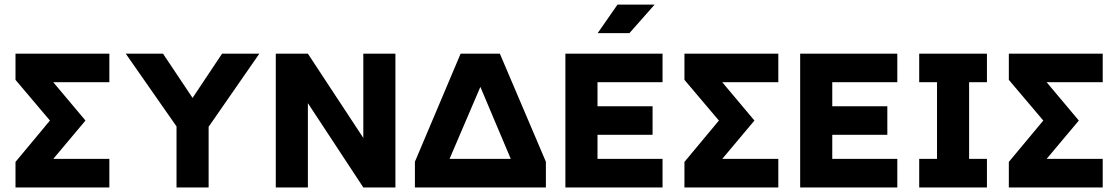

<svg xmlns="http://www.w3.org/2000/svg" viewBox="-20 -821 4898 841"><path d="M354.4 -293 213.3 -460.9H459V-585.9H47.9V-471.2L198.7 -293L47.9 -111.8V0H459V-125H213.3Z M806.9 -190.3 841.4 -190.1 1116 -585.9H952.7L823.5 -392.1L694 -585.9H530.8ZM753.2 0H893.8V-339.8H753.2Z M1328.6 -585.9H1188V0H1328.6V-369.1L1571.4 0H1712V-585.9H1571.4V-216.8Z M1797.4 0H2371.1V-112.5L2304.2 -125H1882.7L1797.4 -112.5ZM2084.1 -440.4 2217.3 -125 2371.1 -112.5 2169.5 -585.9H1997.6L1797.4 -112.5L1949.1 -125Z M2838.4 -355.5H2597.2V-460.9H2882.1V-585.9H2456.5V0H2882.1V-125H2597.2V-230.5H2838.4ZM2736.9 -675.8H2597.9L2684.8 -800.8H2847.3Z M3284.6 -293 3143.5 -460.9H3389.2V-585.9H2978V-471.2L3128.9 -293L2978 -111.8V0H3389.2V-125H3143.5Z M3866.7 -355.5H3625.5V-460.9H3910.4V-585.9H3484.9V0H3910.4V-125H3625.5V-230.5H3866.7Z M4006.3 -585.9V-460.9H4084.3V-125H4006.3V0H4303V-125H4224.9V-460.9H4303V-585.9Z M4705.5 -293 4564.4 -460.9H4810.1V-585.9H4398.9V-471.2L4549.8 -293L4398.9 -111.8V0H4810.1V-125H4564.4Z"/></svg>

Font: Giphurs SC
Style: Regular
Weight: 400
Version: Version 0.920